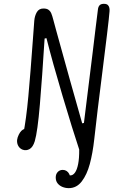

<svg xmlns="http://www.w3.org/2000/svg" viewBox="-20 -774 660 994"><path d="M268.5 145Q268.5 127.5 278.8 116.5Q289 105.5 305 105.5Q316 105.5 324.8 111.2Q333.5 117 338.5 126.8Q343.5 136.5 343.5 148L317.5 125.5Q325 130.5 330.8 132.2Q336.5 134 345 134Q357.5 134 368 119.8Q378.5 105.5 384.5 75.5Q390.5 45.5 390 0Q356 -102 304 -276.8Q252 -451.5 220.5 -576.5L211 -574.5Q211 -571.5 210.5 -568.5Q198.5 -375 186.5 -233.5Q174.5 -92 160 -43Q150.5 -12 133 -2.2Q115.5 7.5 97.5 1Q85.5 -3.5 78 -13.5Q70.5 -23.5 68.8 -36.5Q67 -49.5 71.5 -63Q82 -92.5 98 -102.5Q114 -112.5 138 -111L100.5 -80.5Q115.5 -154 126.8 -276Q138 -398 150 -565.5Q152.5 -600 153.8 -616.8Q155 -633.5 157.5 -667Q159.5 -691.5 170.5 -710.8Q181.5 -730 205 -730Q222 -730 231.2 -723.2Q240.5 -716.5 245.5 -704.8Q250.5 -693 257 -668Q257.5 -667 257.5 -666L271 -616Q303.5 -498.5 341.8 -360.8Q380 -223 405.5 -135.5L414.5 -137.5Q430 -261 437.2 -320.8Q444.5 -380.5 459.5 -500.5Q468 -571.5 475 -629Q482 -686.5 487 -725Q488.5 -740 496.8 -747.8Q505 -755.5 524 -754Q533.5 -753 539 -747.2Q544.5 -741.5 546.2 -733Q548 -724.5 547 -714.5Q545 -687 534 -595.5Q523 -504 510 -401.5Q498 -307 486 -208.8Q474 -110.5 468 -53.5Q460 19 445 74.8Q430 130.5 403.2 165.2Q376.5 200 336 200Q319 200 303.5 193.8Q288 187.5 278.2 175.2Q268.5 163 268.5 145Z"/></svg>

Font: Monaspace Radon Var
Style: Regular
Weight: 400
Designer: Riley Cran and the Lettermatic Team
Version: Version 1.000 (Monaspace Radon Var)